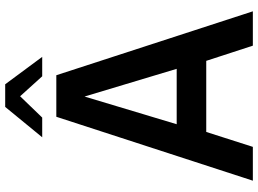

<svg xmlns="http://www.w3.org/2000/svg" viewBox="-144 -826 970 721"><g transform="rotate(-90 340.5 -465.0)"><path d="M23 0 263 -738H419L659 0H530L473 -175H206L150 0ZM235 -286H443L339 -632ZM186 -791 300 -930H385L488 -791H415L340 -874L260 -791Z"/></g></svg>

Font: Exo Thin SemiBold
Style: Regular
Weight: 600
Version: Version 2.000